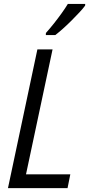

<svg xmlns="http://www.w3.org/2000/svg" viewBox="-20 -968 458 988"><path d="M21 0 172.4 -713.9H250.5L113.8 -70.8H341.8L327.6 0ZM215.8 -787.6 216.3 -798.3Q236.8 -821.3 257.6 -847.4Q278.3 -873.5 297.1 -899.7Q315.9 -925.8 329.1 -947.8H418.5L418 -939Q407.7 -924.8 388.9 -904.5Q370.1 -884.3 347.9 -862.1Q325.7 -839.8 303.7 -820.3Q281.7 -800.8 264.6 -787.6Z"/></svg>

Font: Open Sans SemiCondensed
Style: Italic
Weight: 400
Width: 4
Italic angle: -12°
Designer: Monotype Design Team
Foundry: Monotype Imaging Inc.
Version: Version 3.000